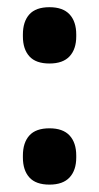

<svg xmlns="http://www.w3.org/2000/svg" viewBox="-20 -488 268 520"><path d="M114 12Q77 12 59.5 -7.5Q42 -27 42 -61.5V-66.5Q42 -101.5 59.5 -121Q77 -140.5 114 -140.5Q150.5 -140.5 168.5 -121Q186.5 -101.5 186.5 -66.5V-61.5Q186.5 -27 168.5 -7.5Q150.5 12 114 12ZM114 -316Q77 -316 59.5 -335.5Q42 -355 42 -389.5V-394.5Q42 -429.5 59.5 -449Q77 -468.5 114 -468.5Q150.5 -468.5 168.5 -449Q186.5 -429.5 186.5 -394.5V-389.5Q186.5 -355 168.5 -335.5Q150.5 -316 114 -316Z"/></svg>

Font: Anek Gurmukhi Medium SemiBold
Style: Regular
Weight: 600
Version: Version 1.003